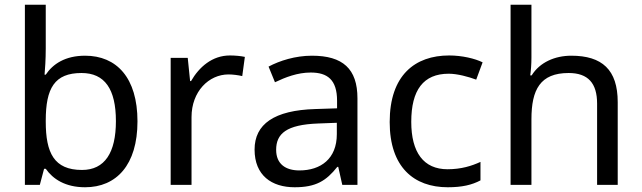

<svg xmlns="http://www.w3.org/2000/svg" viewBox="-20 -780 2707 810"><path d="M173 -575V-760H85V0H148L166 -68H173C203 -25 255 10 339 10C471 10 560 -84 560 -268C560 -452 472 -545 339 -545C255 -545 203 -510 173 -465H168C170 -487 173 -530 173 -575ZM324 -472C422 -472 469 -404 469 -269C469 -136 422 -63 326 -63C208 -63 173 -135 173 -267V-271C173 -408 210 -472 324 -472Z M950 -546C875 -546 820 -497 786 -438H782L772 -536H700V0H788V-286C788 -394 861 -466 944 -466C962 -466 985 -463 1002 -459L1013 -540C995 -544 970 -546 950 -546Z M1296 -545C1226 -545 1160 -524 1113 -499L1140 -433C1184 -454 1235 -474 1291 -474C1361 -474 1402 -444 1402 -355V-323L1311 -320C1136 -315 1054 -256 1054 -149C1054 -40 1126 10 1223 10C1313 10 1356 -17 1403 -76H1407L1424 0H1488V-365C1488 -490 1426 -545 1296 -545ZM1322 -259 1401 -262V-214C1401 -110 1333 -61 1243 -61C1185 -61 1145 -88 1145 -148C1145 -216 1188 -254 1322 -259Z M1869 10C1930 10 1971 0 2007 -19V-97C1970 -80 1926 -66 1868 -66C1767 -66 1715 -137 1715 -266C1715 -400 1766 -469 1873 -469C1910 -469 1957 -456 1989 -444L2016 -517C1984 -533 1929 -546 1875 -546C1731 -546 1624 -463 1624 -265C1624 -75 1726 10 1869 10Z M2222 -537V-760H2134V0H2222V-277C2222 -402 2259 -472 2379 -472C2461 -472 2499 -429 2499 -343V0H2586V-349C2586 -486 2520 -545 2390 -545C2321 -545 2257 -517 2223 -462H2217C2220 -483 2222 -511 2222 -537Z"/></svg>

Font: Noto Sans Kayah Li
Style: Regular
Weight: 400
Designer: Monotype Design Team, Sérgio Martins
Foundry: Monotype Imaging Inc.
Version: Version 2.002